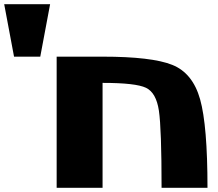

<svg xmlns="http://www.w3.org/2000/svg" viewBox="-20 -895 1040 915"><path d="M468.8 0H250V-625H468.8Q703.1 -625 800.8 -585.9Q898.4 -546.9 933.6 -421.9Q968.8 -296.9 968.8 0H750Q750 -281.2 737.3 -367.2Q724.6 -453.1 675.8 -476.6Q627 -500 468.8 -500ZM218.8 -875 171.9 -625H46.9L0 -875Z"/></svg>

Font: CraftyPE
Style: Regular
Weight: 400
Designer: Erek Butcher
Foundry: Haunted Coop
Version: Version 0.018;April 4, 2024;FontCreator 15.0.0.2962 64-bit